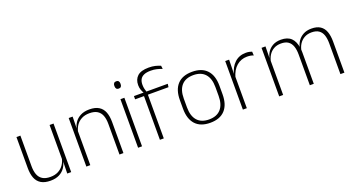

<svg xmlns="http://www.w3.org/2000/svg" viewBox="-45 -1236 3338 1808"><g transform="rotate(-20 1623.5 -332.0)"><path d="M108.5 -486.5V-178.5Q108.5 -130.5 121.5 -96Q134.5 -61.5 164 -42.8Q193.5 -24 243 -24Q289 -24 322.8 -42Q356.5 -60 377.2 -91.2Q398 -122.5 404.5 -162.5L415.5 -130.5H405.5Q400 -93 379 -60.8Q358 -28.5 321.2 -9.2Q284.5 10 232 10Q173 10 137 -12.2Q101 -34.5 85 -75.8Q69 -117 69 -175V-486.5ZM440.5 -486.5V0H401L403.5 -123.5L401 -125.5V-486.5Z M924.5 0V-308Q924.5 -356 911.5 -390.5Q898.5 -425 869 -443.8Q839.5 -462.5 790 -462.5Q744.5 -462.5 710.5 -444.5Q676.5 -426.5 656 -395.2Q635.5 -364 628.5 -324L617.5 -356H627.5Q633 -394 654 -426Q675 -458 712 -477.2Q749 -496.5 801 -496.5Q860.5 -496.5 896.2 -474.2Q932 -452 948 -410.8Q964 -369.5 964 -311.5V0ZM592.5 0V-486.5H632L629.5 -362.5L632 -361V0Z M1111 0V-486.5H1150.5V0ZM1131 -585.5Q1115.5 -585.5 1107.8 -594.5Q1100 -603.5 1100 -620.5V-624.5Q1100 -641 1107.8 -650Q1115.5 -659 1131 -659Q1146 -659 1153.8 -650Q1161.5 -641 1161.5 -624.5V-620.5Q1161.5 -603 1153.8 -594.2Q1146 -585.5 1131 -585.5Z M1461.5 -675.5Q1498 -675.5 1525.8 -668.8Q1553.5 -662 1578.5 -651.5L1583 -618.5Q1555.5 -628.5 1529.2 -635Q1503 -641.5 1470 -641.5Q1427.5 -641.5 1401.2 -629.8Q1375 -618 1363.5 -596.2Q1352 -574.5 1352 -544V-541.5Q1352 -519.5 1356.8 -500.2Q1361.5 -481 1367 -465.5L1338 -463.5V-469Q1329 -483 1321 -504.8Q1313 -526.5 1313 -552V-554.5Q1313 -610 1348.5 -642.8Q1384 -675.5 1461.5 -675.5ZM1329.5 0V-455H1368.5V0ZM1240.5 -438V-470.5H1344.5H1359.5H1579.5L1575 -438Z M1832 12Q1734.5 12 1684.2 -43Q1634 -98 1634 -201V-286.5Q1634 -389.5 1684.5 -444Q1735 -498.5 1832 -498.5Q1929 -498.5 1979.8 -444Q2030.5 -389.5 2030.5 -286.5V-201Q2030.5 -98 1979.8 -43Q1929 12 1832 12ZM1832 -21.5Q1909 -21.5 1949.8 -67.2Q1990.5 -113 1990.5 -199.5V-288Q1990.5 -374 1950 -419.5Q1909.5 -465 1832 -465Q1754.5 -465 1714 -419.5Q1673.5 -374 1673.5 -288V-199.5Q1673.5 -113 1714 -67.2Q1754.5 -21.5 1832 -21.5Z M2197.5 -305 2184.5 -334 2195 -337.5Q2211.5 -409.5 2256.5 -451.5Q2301.5 -493.5 2369.5 -493.5Q2389 -493.5 2404 -490.2Q2419 -487 2429.5 -483L2432 -444Q2419.5 -449.5 2403 -452.5Q2386.5 -455.5 2367 -455.5Q2307.5 -455.5 2262.5 -417.5Q2217.5 -379.5 2197.5 -305ZM2161 0V-486.5H2200L2197 -338L2200.5 -334.5V0Z M3138.5 0V-308.5Q3138.5 -356.5 3126.8 -391Q3115 -425.5 3088 -444Q3061 -462.5 3016 -462.5Q2974.5 -462.5 2943.5 -445Q2912.5 -427.5 2893.2 -397.2Q2874 -367 2868 -328.5L2856.5 -361.5H2863.5Q2869 -396.5 2889.5 -427.5Q2910 -458.5 2944.2 -477.5Q2978.5 -496.5 3027 -496.5Q3082 -496.5 3115.2 -474.5Q3148.5 -452.5 3163.5 -411.2Q3178.5 -370 3178.5 -312V0ZM2525 0V-486.5H2564.5L2562 -362L2564.5 -360.5V0ZM2832 0V-308Q2832 -356.5 2820 -391Q2808 -425.5 2781.5 -444Q2755 -462.5 2710 -462.5Q2667.5 -462.5 2636.2 -444.5Q2605 -426.5 2586.2 -395.2Q2567.5 -364 2561 -324L2549 -356H2560Q2565 -394 2584.8 -426Q2604.5 -458 2638.5 -477.2Q2672.5 -496.5 2721 -496.5Q2787.5 -496.5 2823.2 -462Q2859 -427.5 2868 -359.5Q2870 -348.5 2870.8 -337.5Q2871.5 -326.5 2871.5 -315V0Z"/></g></svg>

Font: Anek Bangla Medium ExtraLight
Style: Regular
Weight: 250
Version: Version 1.003